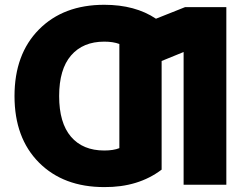

<svg xmlns="http://www.w3.org/2000/svg" viewBox="-20 -762 1040 794"><path d="M411.1 -139.6Q449.2 -139.6 473.6 -149.4V-580.1Q448.2 -589.8 411.1 -589.8Q323.2 -589.8 273.9 -532.7Q224.6 -475.6 224.6 -364.7Q224.6 -253.9 273.4 -196.8Q322.3 -139.6 411.1 -139.6ZM745.1 -732.4H916V2H739.3V-546.9L648.4 -509.8V-60.5Q551.8 12.7 411.1 11.7Q242.2 11.7 141.1 -89.8Q40 -191.4 40 -364.7Q40 -538.1 141.1 -640.1Q242.2 -742.2 411.1 -742.2Q539.1 -742.2 625 -684.6Z"/></svg>

Font: Gen Shin Gothic Monospace Heavy
Style: Bold
Weight: 800
Designer: [Source Han Sans]
Ryoko NISHIZUKA  (kana & ideographs); Paul D. Hunt (Latin, Greek & Cyrillic); Wenlong ZHANG  (bopomofo
Version: Version 1.002.20150607